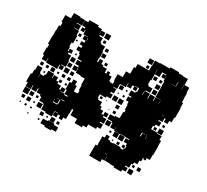

<svg xmlns="http://www.w3.org/2000/svg" viewBox="-118 -716 996 926"><g transform="rotate(30 380.0 -253.5)"><path d="M60 -107H32V-128H23V-174H29V-198H33V-224H59V-198H63V-174H64V-193H84V-203H90V-227H122V-204H125V-222H147V-204H159V-218H173V-204H159V-194H179V-175H186V-191H206V-171H190V-169H213V-191H206V-231H246V-201H264V-203H268V-219H264V-246H261V-281H236V-284H209V-311H207V-290H185V-312H206V-320H185V-342H206V-347H182V-371H176V-381H156V-401H173V-412H157V-430H173V-441H156V-461H173V-463H148V-485H145V-472H127V-490H140V-497H122V-525H140V-537H192V-529H214V-504H215V-522H237V-500H219V-494H239V-470H245V-464H269V-438H273V-404H271V-382H307V-375H330V-354H339V-368H353V-354H369V-330H375V-327H391V-343H388V-379H416V-411H439V-448H447V-470H485H510V-497H511V-526H539V-528H569H592V-535H640V-530H665V-528H693V-495H720V-468H723V-439H724V-416H731V-388H733V-334H729V-308H716V-291H696V-308H690V-287H670V-282H687V-260H668V-249H660V-230H694V-253H718V-229H695V-226H721V-205H730V-176H731V-126H729V-98H706V-97H712V-85H700V-91H696V-71H687V-50H669V-38H661V-16H640V-11H656V9H637V20H595V15H570V13H542V-10H541V14H527V30H465V-32H475V-39H474V-83H487V-100H505V-83H518V-78H536V-81H576V-76H592V-84H579V-98H593V-85H598V-99H594V-111H576V-131H594V-135H570V-136H543V-134H509V-156H508V-139H484V-163H501H478V-168H453V-194H478V-199H501V-206H502V-235H508V-248H503V-275H500V-290H485V-312H500V-318H483V-344H506V-351H512V-372H489V-370H505V-352H487V-368H477V-350H455V-368H453V-344H424V-343H421V-316H402V-313H418V-289H402V-282H417V-260H395V-252H362V-232H367V-225H390V-205H400V-191H416V-174H426V-191H446V-171H429V-164H449V-138H429V-133H448V-109H429V-98H399H386V-81H366V-98V-71H326V-94H289V-121H286V-124H281V-96H280V-67H265V-52H247V-67H236V-51H216V-71H232V-73H214V-43H178V-48H153V-73H148V-79H124V-100H115V-108H93V-128H89V-108H63V-128H60ZM58 -259H34V-282H27V-320H30V-338H23V-384H24V-413H25V-442H33V-462H27V-500H58V-529H94V-526H121V-496H94V-493H118V-469H94V-467H122V-442H127V-400H119V-378H103H123V-356H127V-370H145V-352H131V-344H149V-318H131H153V-284H129V-281H146V-261H126V-278H122V-255H90H60V-279H58ZM269 -498H243V-524H269ZM508 -499H484V-523H508ZM692 -468V-494H691V-468ZM543 -468V-494H542V-468ZM543 -434H539V-409H544V-375H570V-349H573V-374H599V-353H602V-375H627V-376H601V-406H627H601V-435H600V-461H596V-487H595V-472H577V-490H592V-494H569V-468H543ZM659 -468H636V-467H659V-468H661V-492H659ZM263 -474H249V-488H263ZM503 -474H489V-488H503ZM565 -442H547V-460H565ZM294 -443H278V-459H294ZM178 -444V-458H176V-444ZM143 -444H129V-458H143ZM593 -444H579V-458H593ZM597 -410H575V-432H597ZM296 -411H276V-431H296ZM140 -417H132V-425H140ZM568 -379H544V-403H568ZM597 -380H575V-402H597ZM295 -382H277V-400H295ZM323 -384H309V-398H323ZM542 -351V-373H540V-351ZM631 -353V-372H630V-353ZM170 -357H162V-365H170ZM177 -320H155V-342H177ZM446 -321H426V-341H446ZM470 -327H462V-335H470ZM670 -315H683V-316H670ZM176 -291H156V-311H176ZM471 -296H461V-306H471ZM439 -298H433V-304H439ZM448 -259H424V-283H448ZM478 -259H454V-283H478ZM178 -259H154V-283H178ZM205 -262H187V-280H205ZM712 -265H700V-277H712ZM116 -231H96V-251H116ZM236 -231H216V-251H236ZM475 -232H457V-250H475ZM204 -233H188V-249H204ZM174 -233H158V-249H174ZM54 -233H38V-249H54ZM83 -234H69V-248H83ZM683 -234H669V-248H683ZM382 -235H370V-247H382ZM141 -236H131V-246H141ZM408 -239H404V-243H408ZM473 -204H459V-218H473ZM201 -206H191V-216H201ZM80 -207H72V-215H80ZM438 -209H434V-213H438ZM633 -194H630V-174H634V-193H657V-194H633ZM659 -174V-192H658V-174ZM214 -163H232V-168H214V-136H231V-139H214ZM478 -139H454V-163H478ZM569 -108H543V-134H569ZM207 -110H185V-127H184V-106H208V-109H211V-133H190V-132H207ZM538 -109H514V-133H538ZM501 -116H491V-126H501ZM60 -77H32V-105H60ZM86 -81H66V-101H86ZM563 -84H549V-98H563ZM112 -85H100V-97H112ZM529 -88H523V-94H529ZM148 -49H124V-73H148ZM86 -51H66V-71H86ZM54 -53H38V-69H54ZM110 -57H102V-65H110ZM237 -20H215V-42H237ZM715 -22H697V-40H715ZM175 -22H157V-40H175ZM263 -24H249V-38H263ZM682 -25H670V-37H682ZM81 -26H71V-36H81ZM110 -27H102V-35H110ZM200 -27H192V-35H200ZM49 -28H43V-34H49ZM244 17H208V12H183V-14H208V-19H244ZM527 -16H535V-18H527ZM268 11H244V-13H268ZM688 11H664V-13H688ZM170 3H162V-5H170ZM109 2H103V-4H109Z"/></g></svg>

Font: Rubik Storm
Style: Regular
Weight: 400
Designer: Hubert and Fischer, NaN
Foundry: Hubert and Fischer, NaN
Version: Version 2.201